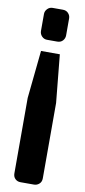

<svg xmlns="http://www.w3.org/2000/svg" viewBox="-96 -684 408 925"><g transform="rotate(10 108.5 -221.0)"><path d="M170 -612Q170 -626 160 -637Q150 -648 133 -648H83Q68 -648 57.5 -637Q47 -626 47 -612V-529Q47 -514 57.5 -503Q68 -492 83 -492H133Q150 -492 160 -503Q170 -514 170 -529ZM179 -200 156 -434H64L40 -200V169Q40 185.9 50.5 195.9Q61 205.9 76 205.9H142Q157 205.9 168 195.9Q179 185.9 179 169Z"/></g></svg>

Font: H.H. Samuel
Style: Regular
Weight: 900
Width: 1
Designer: deFharo
Foundry: deFharo
Version: Version 1.009